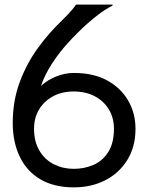

<svg xmlns="http://www.w3.org/2000/svg" viewBox="-20 -795 640 829"><path d="M299 14Q213 14 154 -21Q95 -56 65 -119Q35 -182 35 -264Q35 -359 65 -440Q95 -521 143.5 -587.5Q192 -654 245 -704Q280 -739 291.5 -753Q303 -767 308 -775H466V-771Q430 -752 404.5 -732Q379 -712 356 -692Q316 -656 276.5 -613Q237 -570 205.5 -522Q174 -474 157 -424Q185 -450 223 -465Q261 -480 299 -480Q384 -480 443 -447.5Q502 -415 533.5 -360.5Q565 -306 565 -239Q565 -161 529.5 -104Q494 -47 434 -16.5Q374 14 299 14ZM298 -66Q345 -66 384.5 -83.5Q424 -101 448 -139.5Q472 -178 472 -239Q472 -286 450 -322.5Q428 -359 389 -379.5Q350 -400 298 -400Q247 -400 208.5 -379Q170 -358 148.5 -322Q127 -286 127 -239Q127 -183 150.5 -144Q174 -105 213 -85.5Q252 -66 298 -66Z"/></svg>

Font: Faculty Glyphic
Style: Regular
Weight: 400
Designer: Koto Studio, Dylan Young
Foundry: Koto Studio
Version: Version 1.004; ttfautohint (v1.8.4.7-5d5b)